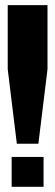

<svg xmlns="http://www.w3.org/2000/svg" viewBox="-20 -720 213 740"><path d="M24.9 -115.2H147.9V0H24.9ZM9.8 -453.1V-700.2H163.1V-453.1L127.9 -166H44.9Z"/></svg>

Font: Quaderni
Style: Regular
Weight: 400
Designer: Romain Laurent, Daphné Lejeune, Alexandre D’Hubert
Foundry: ESAD Valence
Version: Version 1.000;FEAKit 1.0